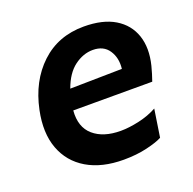

<svg xmlns="http://www.w3.org/2000/svg" viewBox="-99 -610 725 723"><g transform="rotate(-20 263.5 -248.5)"><path d="M279.5 12.5Q192 12.5 133 -22.5Q74 -57.5 50.2 -121.5Q26.5 -185.5 44.5 -272Q67 -380.5 136.2 -445.5Q205.5 -510.5 308 -510.5Q384 -510.5 431.8 -481.8Q479.5 -453 496.8 -402Q514 -351 497.5 -284.5Q489.5 -253.5 480 -227H163.5Q158 -161.5 197.2 -127.5Q236.5 -93.5 306 -93.5Q339 -93.5 379.5 -102.5Q420 -111.5 452.5 -129.5L435.5 -18.5Q415.5 -7.5 373.2 2.5Q331 12.5 279.5 12.5ZM310 -416Q271.5 -416 236.2 -389.8Q201 -363.5 181 -308L389 -311.5Q394 -354.5 373.5 -385.2Q353 -416 310 -416Z"/></g></svg>

Font: Commissioner SemiBold
Style: Italic
Weight: 600
Italic angle: -12°
Designer: Kostas Bartsokas
Foundry: Kostas Bartsokas
Version: Version 1.000; ttfautohint (v1.8.3)